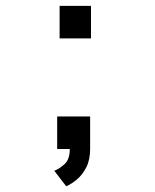

<svg xmlns="http://www.w3.org/2000/svg" viewBox="-20 -520 540 670"><path d="M188 -499.5H297.5V-386H188ZM179.5 0V-113.5H294.5V0Q294.5 38 280.8 64.5Q267 91 247.5 107Q228 123 211 130L169.5 76Q190 67.5 206.8 51.2Q223.5 35 223.5 0Z"/></svg>

Font: Trispace
Style: Regular
Weight: 400
Designer: Tyler Finck
Foundry: Etcetera Type Company
Version: Version 1.210; ttfautohint (v1.8.3)